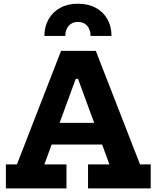

<svg xmlns="http://www.w3.org/2000/svg" viewBox="-20 -1040 864 1060"><path d="M618.5 -361.5V-242H199V-361.5ZM753 -132.5H812V0H466V-132.5H584L380.5 -687.5L456.5 -604.5H358.5L428.5 -687.5L225 -132.5H347V0H12.5V-132.5H73.5L317 -759H509ZM595.5 -841.5Q595.5 -894.5 572.8 -934.5Q550 -974.5 508.5 -997Q467 -1019.5 410 -1019.5Q354 -1019.5 312.5 -996.8Q271 -974 248.2 -934Q225.5 -894 225 -841.5H340.5Q340.5 -876.5 359.5 -897.8Q378.5 -919 410 -919Q442.5 -919 461.2 -897.8Q480 -876.5 480 -841.5Z"/></svg>

Font: Hepta Slab
Style: Bold
Weight: 700
Designer: Michael LaGattuta
Foundry: Michael LaGattuta
Version: Version 1.100